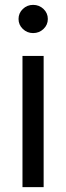

<svg xmlns="http://www.w3.org/2000/svg" viewBox="-20 -764 270 784"><path d="M71.8 0V-535.6H158.2V0ZM115.2 -628.9Q90.8 -628.9 73.2 -645.8Q55.7 -662.6 55.7 -686.5Q55.7 -710.4 73.2 -727.3Q90.8 -744.1 115.2 -744.1Q140.1 -744.1 157.7 -727.3Q175.3 -710.4 175.3 -686.5Q175.3 -662.6 157.7 -645.8Q140.1 -628.9 115.2 -628.9Z"/></svg>

Font: Inter 20pt
Style: Regular
Weight: 400
Version: Version 4.001;git-66647c0bb